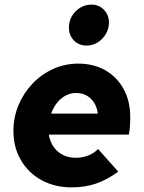

<svg xmlns="http://www.w3.org/2000/svg" viewBox="-20 -799 623 830"><path d="M290 11Q217 11 160 -20Q103 -51 70.5 -106.5Q38 -162 38 -233Q38 -292 60 -344.5Q82 -397 120.5 -437.5Q159 -478 210 -501Q261 -524 318 -524Q385 -524 435.5 -495Q486 -466 514.5 -414Q543 -362 543 -293Q543 -270 541.5 -251.5Q540 -233 537 -217H191Q196 -187 211.5 -164.5Q227 -142 251.5 -129.5Q276 -117 307 -117Q336 -117 361 -126.5Q386 -136 404 -155L491 -57Q442 -21 394 -5Q346 11 290 11ZM201 -308H403Q399 -336 386.5 -355.5Q374 -375 354.5 -386Q335 -397 309 -397Q285 -397 264 -386Q243 -375 227 -355Q211 -335 201 -308ZM355 -602Q321 -602 299.5 -624Q278 -646 278 -680Q278 -721 307 -750Q336 -779 376 -779Q408 -779 429.5 -756.5Q451 -734 451 -701Q451 -675 437.5 -652Q424 -629 402 -615.5Q380 -602 355 -602Z"/></svg>

Font: Red Hat Text VF
Style: Italic
Weight: 300
Italic angle: -12°
Designer: Pentagram, MCKL
Foundry: Pentagram, MCKL
Version: Version 1.023